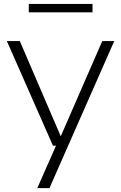

<svg xmlns="http://www.w3.org/2000/svg" viewBox="-20 -754 626 994"><path d="M254 0 15.5 -541.5H82.5L294.5 -48.5L509.5 -541.5H571.5L236 220H173L270 0ZM129 -690V-733.5H459V-690Z"/></svg>

Font: Encode Sans Expanded Expanded Light
Style: Regular
Weight: 300
Width: 7
Designer: Multiple Designers
Foundry: Impallari Type
Version: Version 3.000; ttfautohint (v1.8.3) -l 8 -r 50 -G 200 -x 14 